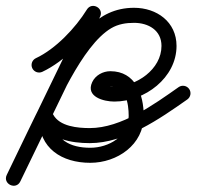

<svg xmlns="http://www.w3.org/2000/svg" viewBox="-48 -387 653 638"><path d="M59.2 -160.4C65.1 -147.9 80 -142.5 92.5 -148.3C166.8 -183.1 240.3 -259.6 283.3 -329C291.6 -342.5 284.1 -355.6 272.8 -361.8C261.5 -368 246.4 -367.3 239.6 -353.1C151.2 -170.7 62.9 11.7 -25.5 194.1C-32.8 209.1 -25.1 222 -13.9 227.5C-2.6 232.9 12.3 230.9 19.5 215.9C42.9 167.4 66.3 119 89.7 70.5C136.5 -26.6 223.7 -235.6 321.6 -293.3C344.9 -307 370.6 -311.1 397.4 -311.1C445 -311.1 488.6 -286.6 488.6 -234.4C488.6 -156.5 405.3 -99.5 331.9 -99.5C322.3 -99.5 309.4 -100.1 300.8 -104.8C300.7 -104.9 301.1 -104.6 301.4 -104.1C301.8 -103.7 302.1 -103.2 302.5 -102.7C304.1 -99.9 302.3 -90 303.7 -93C306.1 -98 313.6 -100.4 318.6 -100.4C370.9 -100.4 379.5 -42.8 379.6 -1.8C379.8 66 313.2 104 252 104C185.5 104 131.6 77.9 131.6 5.5C131.6 -7.1 116.9 -9.7 103.7 -6.4C90.4 -3.1 78.7 6.2 84.6 17.3C116.1 75.9 189.7 88.6 250.2 88.6C367.5 88.6 482.4 8.1 574.4 -56.5C585.7 -64.5 588.4 -80.1 580.5 -91.4C572.5 -102.7 556.9 -105.4 545.6 -97.5C463.5 -39.7 355.3 38.6 250.2 38.6C210.7 38.6 150.1 33.5 128.7 -6.4C122.7 -17.5 110.9 -20.8 100.7 -18.2C90.4 -15.7 81.6 -7.1 81.6 5.5C81.6 106 157.5 154 252 154C341.2 154 429.8 94.1 429.6 -1.9C429.5 -72.6 402.4 -150.4 318.6 -150.4C294 -150.4 269 -136.9 258.4 -114.1C235.6 -65.1 297.2 -49.5 331.9 -49.5C433.1 -49.5 538.6 -128.5 538.6 -234.4C538.6 -314.4 472.9 -361.1 397.4 -361.1C270.2 -361.1 207.5 -257.5 150.9 -157.9C112.6 -90.6 78.3 -20.9 44.6 48.8C21.3 97.2 -2.1 145.7 -25.5 194.1C-32.8 209.1 -25.1 222.1 -13.9 227.5C-2.6 232.9 12.2 230.9 19.5 215.9C107.8 33.5 196.2 -148.9 284.5 -331.3C291.4 -345.5 284.7 -358.3 274.1 -364.1C263.5 -369.9 249.1 -368.8 240.8 -355.4C203 -294.3 136.8 -224.2 71.3 -193.7C58.8 -187.8 53.4 -172.9 59.2 -160.4Z"/></svg>

Font: FRB American Cursive Guidelines Arrows Semibold
Style: Italic
Weight: 600
Italic angle: -25°
Version: Version 2.0;Modular Font Editor K font №1